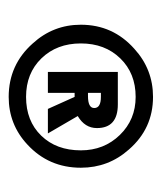

<svg xmlns="http://www.w3.org/2000/svg" viewBox="14 -700 364 431"><g transform="rotate(90 195.5 -484.0)"><path d="M197 -470H188V-410H141V-567H214Q267 -567 267 -520Q267 -493 240 -477L279 -410H224ZM197 -529H188V-500H195Q222 -500 222 -514Q222 -529 197 -529ZM197 -322Q125 -322 77 -376Q35 -422 35 -484Q35 -556 89 -604Q135 -646 197 -646Q268 -646 315 -592Q356 -546 356 -484Q356 -412 304 -364Q259 -322 197 -322ZM77 -484Q77 -430 110.5 -395.5Q144 -361 197 -361Q251 -361 284 -395Q317 -429 317 -484Q317 -536 282.5 -571.5Q248 -607 197 -607Q144 -607 110.5 -572.5Q77 -538 77 -484Z"/></g></svg>

Font: Tajawal
Style: Bold
Weight: 700
Designer: Boutros Fonts
Foundry: Created by Boutros International 2017
Version: Version 1.700